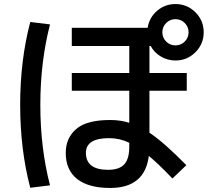

<svg xmlns="http://www.w3.org/2000/svg" viewBox="-20 -870 1040 952"><path d="M228 -749Q180 -564 180 -350Q180 -136 228 49L130 61Q80 -129 80 -350Q80 -571 130 -761ZM850 -570Q811 -570 778 -589.5Q745 -609 727 -642H721V-508H906V-420H721V-212Q793 -164 904 -51L835 15Q764 -59 718 -97Q698 62 526 62Q419 62 362.5 17.5Q306 -27 306 -112Q306 -185 357.5 -230Q409 -275 526 -275Q578 -275 621 -261V-420H336V-508H621V-642H336V-732H712Q720 -783 759 -816.5Q798 -850 850 -850Q908 -850 949 -809Q990 -768 990 -710Q990 -652 949 -611Q908 -570 850 -570ZM896 -664Q915 -683 915 -710Q915 -737 896 -756Q877 -775 850 -775Q823 -775 804 -756Q785 -737 785 -710Q785 -683 804 -664Q823 -645 850 -645Q877 -645 896 -664ZM621 -162Q574 -185 521 -185Q406 -185 406 -112Q406 -28 516 -28Q571 -28 596 -55Q621 -82 621 -142Z"/></svg>

Font: M PLUS 1p Medium
Style: Regular
Weight: 500
Version: Version 1.062